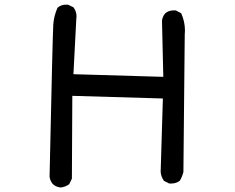

<svg xmlns="http://www.w3.org/2000/svg" viewBox="-20 -790 1040 849"><path d="M282.2 -768.6 304.7 -757.8Q318.4 -739.3 318.4 -717.8Q318.4 -711.9 317.4 -706.1L304.7 -461.9L702.1 -450.2L696.3 -698.2Q698.2 -716.8 710.9 -731.4Q725.6 -744.1 748 -744.1Q751 -744.1 756.8 -744.1L781.2 -731.4Q797.9 -694.3 797.9 -654.3Q797.9 -645.5 796.9 -636.7L791 -29.3Q786.1 -9.8 775.4 8.8Q759.8 21.5 737.3 21.5Q734.4 21.5 728.5 21.5L705.1 9.8Q692.4 -7.8 690.4 -29.3L700.2 -354.5L299.8 -366.2L297.9 0L286.1 24.4Q268.6 37.1 248 39.1Q228.5 37.1 213.9 24.4Q200.2 7.8 199.2 -9.8Q212.9 -647.5 215.8 -684.1Q218.8 -720.7 234.4 -755.9Q245.1 -764.6 252.9 -766.6Q263.7 -769.5 272 -769.5Q280.3 -769.5 282.2 -768.6Z"/></svg>

Font: JasonHandwriting2
Style: SemiBold
Weight: 600
Version: Version 1.04.7